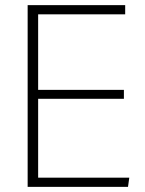

<svg xmlns="http://www.w3.org/2000/svg" viewBox="-20 -730 566 750"><path d="M469 -674H129V-379H464V-344H129V-36H485L480 0H88V-710H469Z"/></svg>

Font: Livvic ExtraLight
Style: Regular
Weight: 275
Designer: Jacques Le Bailly, Baron von Fonthausen
Version: Version 1.001; ttfautohint (v1.8.2)